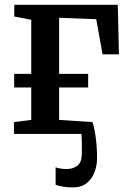

<svg xmlns="http://www.w3.org/2000/svg" viewBox="-20 -572 556 820"><path d="M291 228.5Q269 228.5 250.2 225.5Q231.5 222.5 217.5 217V142.5Q225.5 146 239.5 148Q253.5 150 264.5 150Q291.5 150 310.5 135.5Q329.5 121 329.5 83.5Q329.5 62 329.5 40Q329.5 18 327.5 0H39.5V-50.5L113.5 -60V-198.5H40.5V-256.5H113.5V-487.5L41 -501.5V-551.5H483L488 -340H418L391 -490L232.5 -496V-256.5H356.5V-198.5H232.5V-60L375.5 -50.5Q384.5 -19 389.5 20Q394.5 59 394.5 104Q394.5 135 383.5 163.8Q372.5 192.5 349.8 210.5Q327 228.5 291 228.5Z"/></svg>

Font: Merriweather 28pt SemiBold
Style: Regular
Weight: 600
Version: Version 2.100